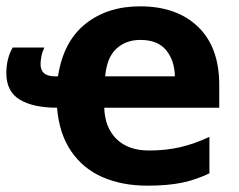

<svg xmlns="http://www.w3.org/2000/svg" viewBox="-20 -576 755 606"><path d="M422 -556Q538 -556 605 -491.5Q672 -427 672 -308V-236H309Q311 -173 348 -137Q385 -101 450 -101Q504 -101 549 -111.5Q594 -122 641 -144V-29Q600 -9 555 0.5Q510 10 445 10Q366 10 304.5 -16.5Q243 -43 205 -98Q167 -153 160 -236Q85 -236 42.5 -261.5Q0 -287 0 -345Q0 -391 20 -426H120Q113 -411 110.5 -397.5Q108 -384 108 -373Q108 -355 119 -345Q130 -335 155 -335H163Q180 -445 249.5 -500.5Q319 -556 422 -556ZM423 -450Q377 -450 347 -422Q317 -394 312 -335H532Q531 -385 504.5 -417.5Q478 -450 423 -450Z"/></svg>

Font: Noto IKEA Latin
Style: Bold
Weight: 700
Designer: Monotype Design Team
Foundry: Monotype Imaging Inc.
Version: Version 1.0